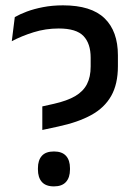

<svg xmlns="http://www.w3.org/2000/svg" viewBox="-20 -670 491 701"><path d="M134.5 -195.5V-281.5L177 -291Q225.5 -302 254.8 -319.2Q284 -336.5 297.5 -362.8Q311 -389 311 -427V-459.5Q311 -511 284.8 -538.5Q258.5 -566 194.5 -566Q146.5 -566 102.5 -552.2Q58.5 -538.5 23 -519.5L34 -607.5Q52 -618 78 -627.8Q104 -637.5 137.5 -644Q171 -650.5 210 -650.5Q313 -650.5 361.8 -603.2Q410.5 -556 410.5 -468V-428.5Q410.5 -363 386 -319.8Q361.5 -276.5 313.2 -250Q265 -223.5 192.5 -208ZM177 10.5Q147 10.5 132.8 -5.8Q118.5 -22 118.5 -51V-56Q118.5 -85 132.8 -101Q147 -117 177 -117Q206.5 -117 221 -101Q235.5 -85 235.5 -56V-51Q235.5 -22 221 -5.8Q206.5 10.5 177 10.5Z"/></svg>

Font: Anek Odia Medium
Style: Regular
Weight: 500
Designer: Yesha Goshar & Mahesh Sahu (Odia), Yesha Goshar (Latin)
Foundry: Ek Type
Version: Version 1.003